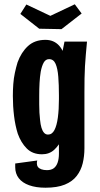

<svg xmlns="http://www.w3.org/2000/svg" viewBox="-20 -710 465 896"><path d="M192 166Q148 166 116 154.5Q84 143 67.5 121.5Q51 100 51 70Q51 65 51 61Q51 57 51 53L154 39Q153 42 152.5 45Q152 48 152 52Q152 62 157 69Q162 76 173 80Q184 84 199 84Q219 84 231 75Q243 66 249 48.5Q255 31 255 7Q255 -19 255 -60.5Q255 -102 255 -157Q255 -212 255 -277Q255 -320 257 -354.5Q259 -389 263 -417Q267 -445 271.5 -469Q276 -493 281 -516H386Q383 -483 380.5 -455Q378 -427 376.5 -400.5Q375 -374 374.5 -344.5Q374 -315 374 -278Q374 -232 374 -198.5Q374 -165 374 -137Q374 -109 374 -81Q374 -53 374 -18Q374 19 366 52Q358 85 338 111Q318 137 282.5 151.5Q247 166 192 166ZM176 10Q132 10 105 -17Q78 -44 63 -86Q51 -124 45.5 -169.5Q40 -215 40 -262Q40 -290 42 -317.5Q44 -345 49.5 -370.5Q55 -396 62 -419Q79 -466 110.5 -495Q142 -524 192 -524Q231 -524 255.5 -497.5Q280 -471 292 -410.5Q304 -350 304 -250L255 -265Q255 -314 252 -352Q249 -390 239.5 -412Q230 -434 209 -434Q193 -434 184 -418Q175 -402 170 -375Q166 -351 164.5 -322.5Q163 -294 163 -263Q163 -243 163 -223Q163 -203 164 -184.5Q165 -166 167 -150Q169 -129 173.5 -114Q178 -99 185.5 -90.5Q193 -82 204 -82Q223 -82 234 -103Q245 -124 250 -161.5Q255 -199 255 -248L304 -250Q304 -232 301.5 -200.5Q299 -169 291.5 -133Q284 -97 270 -64.5Q256 -32 233 -11Q210 10 176 10ZM267 -574 163 -576 75 -645 103 -689 215 -636 329 -690 361 -647Z"/></svg>

Font: Truculenta ExtraBold
Style: Regular
Weight: 800
Version: Version 1.002